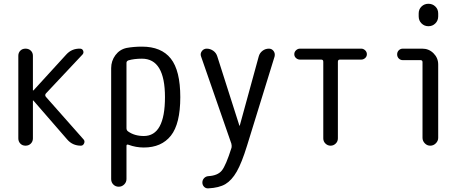

<svg xmlns="http://www.w3.org/2000/svg" viewBox="-20 -780 2540 1028"><path d="M78.1 -39.1V-481.4Q78.1 -498 88.9 -508.8Q99.6 -519.5 116.7 -519.5Q133.8 -519.5 145 -508.8Q156.2 -498 156.2 -481.4V-295.9H157.2H159.2L335 -488.3Q364.3 -520.5 408.2 -519.5Q420.9 -519.5 425.3 -508.3Q429.7 -497.1 421.9 -488.3L225.6 -279.3Q218.8 -270.5 225.6 -261.7L427.7 -33.2Q435.5 -24.4 430.2 -12.2Q424.8 0 413.1 0Q368.2 0 339.8 -33.2L159.2 -241.2Q158.2 -242.2 157.2 -242.2Q156.2 -242.2 156.2 -241.2V-39.1Q156.2 -22.5 145 -11.2Q133.8 0 116.7 0Q99.6 0 88.9 -11.2Q78.1 -22.5 78.1 -39.1Z M657.2 -443.4V-93.8Q657.2 -82 666 -76.2Q700.2 -51.8 750 -51.8Q863.3 -51.8 863.3 -259.8Q863.3 -465.8 740.2 -465.8Q699.2 -465.8 668 -457Q657.2 -453.1 657.2 -443.4ZM575.2 178.7V-415Q575.2 -454.1 598.1 -484.9Q621.1 -515.6 658.2 -523.4Q696.3 -530.3 740.2 -530.3Q843.8 -530.3 894.5 -466.3Q945.3 -402.3 945.3 -259.8Q945.3 -117.2 895 -53.7Q844.7 9.8 750 9.8Q708 9.8 668 -4.9Q657.2 -8.8 657.2 1V178.7Q657.2 195.3 645 207.5Q632.8 219.7 615.7 219.7Q598.6 219.7 586.9 208Q575.2 196.3 575.2 178.7Z M1218.8 -10.7 1056.6 -477.5Q1050.8 -492.2 1060.5 -505.9Q1070.3 -519.5 1086.9 -519.5Q1105.5 -519.5 1121.6 -508.3Q1137.7 -497.1 1143.6 -477.5L1261.7 -107.4Q1261.7 -106.4 1262.7 -106.4Q1263.7 -106.4 1263.7 -107.4L1365.2 -477.5Q1370.1 -496.1 1385.3 -507.8Q1400.4 -519.5 1419.9 -519.5Q1435.5 -519.5 1444.8 -506.8Q1454.1 -494.1 1450.2 -477.5L1302.7 0Q1274.4 91.8 1247.6 138.7Q1220.7 185.5 1187 205.6Q1153.3 225.6 1095.7 228.5Q1082 229.5 1072.8 220.2Q1063.5 210.9 1063.5 197.3Q1063.5 183.6 1072.8 173.8Q1082 164.1 1095.7 163.1Q1145.5 160.2 1167.5 133.3Q1189.5 106.4 1219.7 10.7Q1221.7 2 1218.8 -10.7Z M1585.9 -460.9Q1574.2 -460.9 1564.9 -469.2Q1555.7 -477.5 1555.7 -489.7Q1555.7 -502 1564.9 -510.7Q1574.2 -519.5 1585.9 -519.5H1914.1Q1925.8 -519.5 1935.1 -510.7Q1944.3 -502 1944.3 -489.7Q1944.3 -477.5 1935.1 -469.2Q1925.8 -460.9 1914.1 -460.9H1799.8Q1789.1 -460.9 1789.1 -449.2V-39.1Q1789.1 -22.5 1777.3 -11.2Q1765.6 0 1750 0Q1734.4 0 1722.7 -11.2Q1710.9 -22.5 1710.9 -39.1V-449.2Q1710.9 -460.9 1700.2 -460.9Z M2136.7 -458Q2124 -458 2115.2 -466.8Q2106.4 -475.6 2106.4 -488.8Q2106.4 -502 2115.2 -510.7Q2124 -519.5 2136.7 -519.5H2241.2Q2276.4 -519.5 2301.3 -494.6Q2326.2 -469.7 2326.2 -434.6V-42Q2326.2 -25.4 2313.5 -12.7Q2300.8 0 2283.7 0Q2266.6 0 2254.4 -12.7Q2242.2 -25.4 2242.2 -42V-447.3Q2242.2 -458 2231.4 -458ZM2221.7 -708Q2221.7 -730.5 2236.8 -745.1Q2252 -759.8 2273.9 -759.8Q2295.9 -759.8 2311 -745.1Q2326.2 -730.5 2326.2 -708V-692.4Q2326.2 -669.9 2311 -654.8Q2295.9 -639.6 2273.9 -639.6Q2252 -639.6 2236.8 -654.8Q2221.7 -669.9 2221.7 -692.4Z"/></svg>

Font: Rounded-X Mgen+ 1mn regular
Style: Regular
Weight: 400
Designer: [Source Han Sans]
Ryoko NISHIZUKA  (kana & ideographs); Paul D. Hunt (Latin, Greek & Cyrillic); Wenlong ZHANG  (bopomofo
Version: Version 1.059.20150602